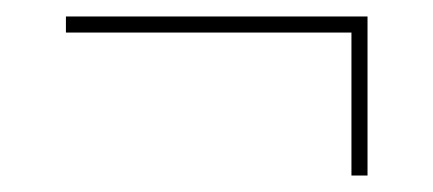

<svg xmlns="http://www.w3.org/2000/svg" viewBox="-20 -416 526 233"><path d="M406.5 -376.5H60V-396H426V-203H406.5Z"/></svg>

Font: Bodoni* 11pt Medium
Style: Italic
Weight: 500
Italic angle: -13°
Version: Version 2.3